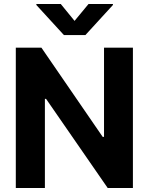

<svg xmlns="http://www.w3.org/2000/svg" viewBox="-20 -947 749 967"><path d="M649.4 0H522.5L211.9 -449.2H206.1V0H59.6V-707H188.5L497.1 -257.8H503.9V-707H649.4ZM355.5 -841.8 425.8 -926.8H548.8V-921.9L410.2 -770.5H301.8L163.1 -921.9V-926.8H286.1Z"/></svg>

Font: Pretendard GOV
Style: Bold
Weight: 700
Designer: Base glyphs from Inter by Rasmus Andersson; Hangeul glyphs from Noto Sans CJK(Source Han Sans) by Jang Soo-young and Kan
Foundry: Kil Hyung-jin
Version: Version 1.309